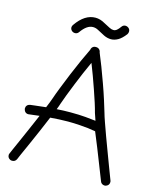

<svg xmlns="http://www.w3.org/2000/svg" viewBox="-132 -988 910 1103"><g transform="rotate(15 322.5 -437.0)"><path d="M298.8 -333Q351.6 -333 389.6 -329.6Q427.7 -326.2 450.2 -323.2Q445.3 -336.9 441.9 -347.7Q438.5 -358.4 435.5 -366.2Q429.7 -389.6 418.9 -423.3Q408.2 -457 395 -494.6Q381.8 -532.2 368.2 -569.8Q354.5 -607.4 341.8 -638.7Q327.1 -607.4 311 -569.8Q294.9 -532.2 279.8 -494.6Q264.6 -457 251.5 -422.9Q238.3 -388.7 230.5 -365.2Q228.5 -357.4 225.1 -349.1Q221.7 -340.8 217.8 -330.1Q256.8 -333 298.8 -333ZM488.3 -380.9Q493.2 -362.3 505.4 -328.1Q517.6 -293.9 532.2 -253.4Q546.9 -212.9 563 -170.9Q579.1 -128.9 591.8 -94.2Q604.5 -59.6 613.3 -37.6Q622.1 -15.6 622.1 -14.6Q624 -10.7 624 -4.9Q624 13.7 606.4 20.5Q603.5 22.5 596.7 22.5Q588.9 22.5 581.5 18.1Q574.2 13.7 571.3 4.9Q570.3 2 559.6 -24.9Q548.8 -51.8 533.7 -90.8Q518.6 -129.9 500 -176.3Q481.4 -222.7 463.9 -264.6Q444.3 -267.6 418.9 -271.5Q397.5 -273.4 366.7 -275.9Q335.9 -278.3 298.8 -278.3Q273.4 -278.3 246.6 -276.9Q219.7 -275.4 194.3 -273.4Q176.8 -231.4 156.2 -183.6Q135.7 -135.7 117.2 -94.7Q98.6 -53.7 85.9 -24.9Q73.2 3.9 72.3 6.8Q64.5 22.5 46.9 22.5Q40 22.5 36.1 20.5Q19.5 12.7 19.5 -4.9Q19.5 -9.8 22.5 -15.6Q22.5 -16.6 33.2 -40.5Q43.9 -64.5 60.1 -101.1Q76.2 -137.7 95.7 -182.1Q115.2 -226.6 132.8 -267.6Q105.5 -264.6 87.9 -262.2Q70.3 -259.8 67.4 -259.8Q56.6 -259.8 49.3 -266.6Q42 -273.4 40 -287.1Q40 -297.9 46.4 -305.2Q52.7 -312.5 63.5 -314.5Q65.4 -314.5 91.3 -317.9Q117.2 -321.3 156.2 -325.2Q164.1 -342.8 169.4 -357.4Q174.8 -372.1 178.7 -382.8Q187.5 -409.2 204.6 -452.6Q221.7 -496.1 241.2 -543.5Q260.7 -590.8 280.8 -635.3Q300.8 -679.7 315.4 -709Q317.4 -724.6 331.1 -731.4Q335 -733.4 343.8 -733.4Q351.6 -733.4 357.4 -730.5Q370.1 -723.6 372.1 -708Q384.8 -678.7 401.9 -633.8Q418.9 -588.9 436 -541.5Q453.1 -494.1 466.8 -450.7Q480.5 -407.2 488.3 -380.9ZM493.2 -889.6Q503.9 -881.8 503.9 -868.2Q503.9 -859.4 499 -851.6Q476.6 -822.3 455.6 -810.5Q434.6 -798.8 415 -798.8Q392.6 -798.8 371.6 -809.1Q350.6 -819.3 328.1 -832Q313.5 -839.8 297.9 -839.8Q261.7 -839.8 227.5 -791Q219.7 -779.3 205.1 -779.3Q197.3 -779.3 189.5 -784.2Q177.7 -793 177.7 -806.6Q177.7 -814.5 183.6 -822.3Q234.4 -895.5 297.9 -895.5Q326.2 -895.5 354.5 -878.9Q377 -867.2 390.1 -860.4Q403.3 -853.5 414.1 -853.5Q424.8 -853.5 434.1 -860.8Q443.4 -868.2 455.1 -884.8Q462.9 -895.5 476.6 -895.5Q485.4 -895.5 493.2 -889.6Z"/></g></svg>

Font: Coming Soon
Style: Regular
Weight: 400
Designer: Dathan Boardman
Foundry: Open Window
Version: Version 1.002